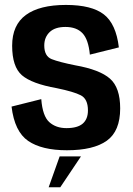

<svg xmlns="http://www.w3.org/2000/svg" viewBox="-20 -620 552 798"><path d="M258 4.5Q154 4.5 97.2 -34.2Q40.5 -73 28 -177L151.5 -208Q157 -137.5 184.8 -112.5Q212.5 -87.5 256 -87.5Q302 -87.5 323.8 -106.2Q345.5 -125 345.5 -161Q345.5 -208.5 316 -223.8Q286.5 -239 216 -253.5Q112 -272 71.2 -307.2Q30.5 -342.5 30.5 -430Q30.5 -516 87.5 -557.8Q144.5 -599.5 254 -599.5Q361 -599.5 411.8 -560Q462.5 -520.5 474 -423L353.5 -393Q347.5 -456 322.8 -482Q298 -508 252 -508Q208.5 -508 186.2 -486.5Q164 -465 164 -431Q164 -386.5 194.8 -374.2Q225.5 -362 293 -348.5Q394.5 -330.5 437 -293.2Q479.5 -256 479.5 -169.5Q479.5 -75 424 -35.2Q368.5 4.5 258 4.5ZM182.3 158.2 228 29.9H316.6L230.6 158.2Z"/></svg>

Font: Anybody SemiBold
Style: Regular
Weight: 600
Designer: Tyler Finck
Foundry: Etcetera Type Company
Version: Version 1.010; ttfautohint (v1.8.3) -l 8 -r 50 -G 200 -x 14 